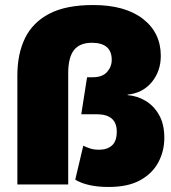

<svg xmlns="http://www.w3.org/2000/svg" viewBox="-20 -733 681 763"><path d="M487 -355Q526 -352 559 -332Q592 -312 612.5 -275.5Q633 -239 633 -185Q633 -133 609.5 -88.5Q586 -44 537.5 -17Q489 10 412 10Q327 10 279 -19L311 -154Q323 -148 338 -143Q353 -138 374 -138Q406 -138 425 -155Q444 -172 444 -210Q444 -279 364 -279H303L326 -426H348Q387 -426 405.5 -447Q424 -468 424 -495Q424 -563 345 -563Q297 -563 274 -534Q251 -505 251 -441V0H49V-433Q49 -519 79.5 -581.5Q110 -644 176 -678.5Q242 -713 350 -713Q477 -713 548 -658Q619 -603 619 -511Q619 -450 583 -406.5Q547 -363 487 -357Z"/></svg>

Font: Prodigy Sans ExtraBold
Style: Regular
Weight: 800
Designer: Wei Huang
Foundry: Wei Huang
Version: Version 1.003; ttfautohint (v1.8.3)